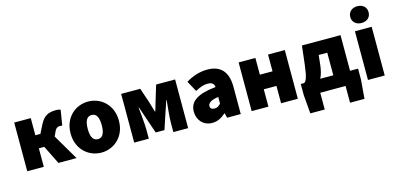

<svg xmlns="http://www.w3.org/2000/svg" viewBox="-77 -1233 3940 1904"><g transform="rotate(-15 1893.0 -281.0)"><path d="M58 0H228V-190H284L378 0H564L410 -262L430 -306C447 -344 466 -350 490 -350C497 -350 504 -348 510 -346L536 -504C522 -510 508 -512 492 -512C413 -512 364 -492 322 -408L280 -324H228V-500H58Z M818 12C946 12 1066 -84 1066 -250C1066 -416 946 -512 818 -512C690 -512 570 -416 570 -250C570 -84 690 12 818 12ZM818 -126C766 -126 746 -174 746 -250C746 -326 766 -374 818 -374C870 -374 890 -326 890 -250C890 -174 870 -126 818 -126Z M1156 0H1306V-92C1306 -149 1294 -266 1288 -324H1292C1306 -280 1328 -220 1342 -176L1388 -42H1478L1522 -176C1536 -220 1558 -278 1572 -324H1576C1570 -266 1558 -149 1558 -92V0H1710V-500H1515L1470 -352C1459 -312 1448 -278 1438 -244H1434C1424 -278 1414 -312 1402 -352L1352 -500H1156Z M1956 12C2010 12 2054 -12 2094 -48H2098L2110 0H2250V-278C2250 -442 2172 -512 2042 -512C1964 -512 1892 -488 1822 -446L1882 -336C1934 -364 1972 -376 2008 -376C2052 -376 2074 -360 2078 -324C1886 -304 1806 -246 1806 -142C1806 -60 1862 12 1956 12ZM2016 -120C1986 -120 1970 -133 1970 -156C1970 -184 1996 -210 2078 -222V-154C2060 -134 2044 -120 2016 -120Z M2362 0H2534V-178H2664V0H2836V-500H2664V-328H2534V-500H2362Z M3138 -270 3148 -366H3236V-134H3102C3120 -169 3132 -215 3138 -270ZM3066 0H3326V172H3474L3490 -20V-134H3408V-500H3012L2990 -310C2974 -176 2958 -146 2936 -134H2902V-20L2918 172H3066Z M3556 0H3728V-500H3556ZM3642 -562C3698 -562 3736 -596 3736 -648C3736 -700 3698 -734 3642 -734C3586 -734 3548 -700 3548 -648C3548 -596 3586 -562 3642 -562Z"/></g></svg>

Font: Source Sans Pro Black
Style: Regular
Weight: 900
Designer: Paul D. Hunt
Foundry: Adobe Systems Incorporated
Version: Version 3.006;hotconv 1.0.111;makeotfexe 2.5.65597